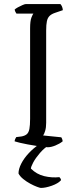

<svg xmlns="http://www.w3.org/2000/svg" viewBox="-20 -724 380 944"><path d="M215 0Q209 0 193.5 -2Q178 -4 157.5 -7Q137 -10 116 -14Q95 -18 78 -22Q61 -26 52 -29Q52 -35 55 -41Q58 -47 60 -50L85 -53Q102 -56 111.5 -64Q121 -72 124.5 -90Q128 -108 128 -140V-584Q128 -621 134.5 -637.5Q141 -654 144 -657H61Q59 -661 56.5 -664.5Q54 -668 52 -677Q57 -682 68 -688Q79 -694 90.5 -699Q102 -704 107 -704H277Q281 -700 284.5 -692.5Q288 -685 289 -674L251 -661Q233 -655 223.5 -645.5Q214 -636 210.5 -619.5Q207 -603 207 -574V-120Q207 -97 202 -80.5Q197 -64 192 -58L281 -49Q283 -47 285.5 -40.5Q288 -34 288 -29Q273 -17 252 -8.5Q231 0 215 0ZM181 200Q177 200 162 194.5Q147 189 128.5 179Q110 169 94 156Q78 143 71 129Q71 107 84.5 80.5Q98 54 121.5 29Q145 4 172 -14H226Q198 3 176.5 28Q155 53 143.5 74.5Q132 96 132 105Q160 133 197.5 142Q235 151 272 147Q274 149 277 153Q280 157 280 162Q266 178 235 189Q204 200 181 200Z"/></svg>

Font: Texturina 12pt ExtraLight
Style: Regular
Weight: 250
Designer: Guillermo Torres Carreño
Foundry: Omnibus-Type
Version: Version 1.002